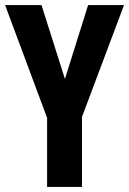

<svg xmlns="http://www.w3.org/2000/svg" viewBox="-20 -734 507 754"><path d="M235 -424 326 -714H467L302 -275V0H165V-271L0 -714H143Z"/></svg>

Font: Noto Sans Display ExtraCondensed
Style: Bold
Weight: 700
Width: 2
Designer: Monotype Design Team
Foundry: Monotype Imaging Inc.
Version: Version 2.003